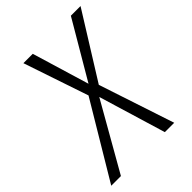

<svg xmlns="http://www.w3.org/2000/svg" viewBox="-229 -784 884 884"><g transform="rotate(-45 212.5 -342.5)"><path d="M455 -685 258 -369 380 0H319L220 -328L33 0H-30L190 -368L83 -685H144L228 -406L392 -685Z"/></g></svg>

Font: Fira Sans Extra Condensed Light
Style: Italic
Weight: 300
Width: 3
Italic angle: -8°
Designer: Carrois Corporate & Edenspiekermann AG
Foundry: Carrois Corporate GbR & Edenspiekermann AG
Version: Version 4.203